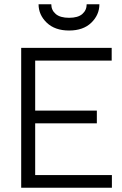

<svg xmlns="http://www.w3.org/2000/svg" viewBox="-20 -886 577 906"><path d="M80 0V-660H507V-600H146V-364H437V-304H146V-60H508V0ZM306 -742Q239 -742 200.5 -779Q162 -816 162 -866H222Q222 -838 243 -820Q264 -802 306 -802Q348 -802 368.5 -820Q389 -838 389 -866H449Q449 -816 411 -779Q373 -742 306 -742Z"/></svg>

Font: Lil Grotesk
Style: Regular
Weight: 400
Designer: Bastien Sozeau
Foundry: NBR — Bastien Sozeau
Version: Version 4.002; ttfautohint (v1.8.4.7-5d5b)